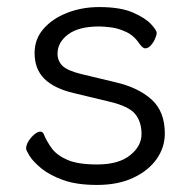

<svg xmlns="http://www.w3.org/2000/svg" viewBox="-20 -506 540 544"><path d="M190 -242Q134 -255 106 -282.5Q78 -310 78 -356Q78 -395 103 -424Q128 -453 170 -469.5Q212 -486 261 -486Q321 -486 356.5 -470.5Q392 -455 408 -437.5Q424 -420 424 -413Q424 -407 419.5 -396.5Q415 -386 407.5 -377.5Q400 -369 391 -369Q385 -369 375 -382Q360 -405 337.5 -415.5Q315 -426 294 -428.5Q273 -431 261 -431Q203 -431 173 -408.5Q143 -386 143 -354Q143 -334 156.5 -320Q170 -306 211 -296L307 -273Q372 -258 409.5 -224Q447 -190 447 -128Q447 -88 423.5 -55Q400 -22 357 -2Q314 18 255 18Q197 18 158.5 4Q120 -10 97 -29Q74 -48 64 -64Q54 -80 54 -85Q54 -100 68.5 -116.5Q83 -133 94 -133Q101 -133 104 -126Q112 -106 126.5 -86Q141 -66 171 -53Q201 -40 255 -40Q316 -40 348.5 -66Q381 -92 381 -126Q381 -161 363 -183Q345 -205 290 -218Z"/></svg>

Font: Moon Stars Kai HW
Style: Regular
Weight: 400
Designer: GuiWonder
Version: Version 1.101